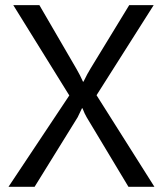

<svg xmlns="http://www.w3.org/2000/svg" viewBox="-20 -720 630 740"><path d="M575.2 0H475.1L314 -268.1Q306.6 -280.3 297.9 -302.7H295.9Q291 -291.5 279.3 -268.1L113.3 0H12.7L247.1 -352.1L31.2 -700.2H131.8L274.9 -454.1Q289.1 -429.7 299.8 -405.3H301.8Q317.4 -437.5 329.1 -456.1L478 -700.2H572.3L352.1 -353Z"/></svg>

Font: Segoe UI Historic
Style: Regular
Weight: 400
Foundry: Microsoft Corporation
Version: Version 1.03